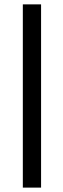

<svg xmlns="http://www.w3.org/2000/svg" viewBox="-20 -731 292 883"><path d="M168.9 -710.9V131.8H85V-710.9Z"/></svg>

Font: Vazirmatn RD
Style: Bold
Weight: 700
Designer: Saber Rastikerdar
Foundry: Saber Rastikerdar
Version: Version 32.102